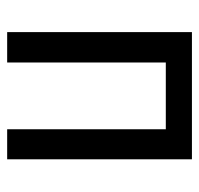

<svg xmlns="http://www.w3.org/2000/svg" viewBox="-30 -538 568 549"><g transform="rotate(90 254.5 -264.0)"><path d="M436 0H350.1V-453.6H159.2V0H72.3V-528.3H436Z"/></g></svg>

Font: MAUL Condensed
Style: Condensed Regular
Weight: 400
Designer: MAUL
Version: Version 1.0; 2020; ttfautohint (v1.8.3)